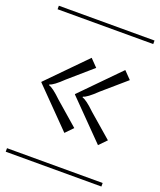

<svg xmlns="http://www.w3.org/2000/svg" viewBox="-142 -792 729 875"><g transform="rotate(20 223.0 -354.0)"><path d="M-8.8 -708H455.1V-690.9H-8.8ZM-8.8 -17.1H455.1V0H-8.8ZM198.2 -353V-355L376 -536.1L411.1 -500L298.8 -402.8Q254.4 -359.9 235.8 -356V-352.1Q254.4 -348.1 298.8 -305.2L411.1 -208L376 -171.9ZM35.2 -353V-355L212.9 -536.1L248 -500L136.2 -402.8Q91.8 -359.9 73.2 -356V-352.1Q91.8 -348.1 136.2 -305.2L248 -208L212.9 -171.9Z"/></g></svg>

Font: FoglihtenFr02
Style: Regular
Weight: 500
Version: Version 0.68